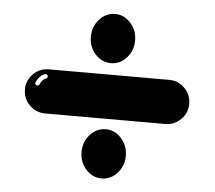

<svg xmlns="http://www.w3.org/2000/svg" viewBox="-48 -793 835 747"><g transform="rotate(5 369.5 -419.0)"><path d="M603.5 -330.7H134.7Q99 -330.7 73.5 -355.9Q48 -381.2 48 -416.8Q48 -452.5 73 -477.7Q98 -503 133.7 -503H605Q639.6 -503 664.6 -477.7Q689.6 -452.5 689.6 -416.8Q689.6 -381.2 664.1 -355.9Q638.6 -330.7 603.5 -330.7ZM94.6 -436.6Q100 -436.6 103 -441.6Q109.4 -460.4 125.7 -466.3Q132.2 -469.3 132.2 -474.8Q132.2 -477.7 130.2 -480.4Q128.2 -483.2 124.3 -483.2H121.3Q107.4 -478.2 99.3 -468.8Q91.1 -459.4 87.1 -449L85.6 -444.6Q85.6 -440.1 91.1 -437.1ZM375.2 -290.1Q410.4 -290.1 435.9 -261.9Q461.4 -233.7 461.4 -194.1Q461.4 -154 435.9 -126Q410.4 -98 375.2 -98Q339.6 -98 314.1 -126Q288.6 -154 288.6 -194.1Q288.6 -233.7 314.1 -261.9Q339.6 -290.1 375.2 -290.1ZM372.3 -740.1Q407.4 -740.1 432.9 -711.9Q458.4 -683.7 458.4 -644.1Q458.4 -604 432.9 -576Q407.4 -548 372.3 -548Q336.6 -548 311.1 -576Q285.6 -604 285.6 -644.1Q285.6 -683.7 311.1 -711.9Q336.6 -740.1 372.3 -740.1Z"/></g></svg>

Font: AKL FREE 002
Style: Regular
Weight: 400
Designer: AKL
Foundry: AKL
Version: Version 1.00;August 17, 2024;FontCreator 13.0.0.2675 64-bit